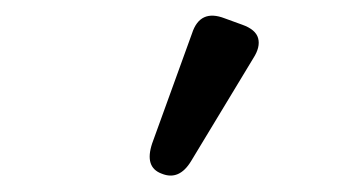

<svg xmlns="http://www.w3.org/2000/svg" viewBox="-20 -758 425 241"><path d="M220 -556Q205 -531 183 -540Q161 -548 171 -578L221 -716Q231 -747 262 -735L284 -727Q301 -721 304 -710Q307 -699 298 -685Z"/></svg>

Font: Zen Maru Gothic Medium
Style: Regular
Weight: 500
Designer: Yoshimichi Ohira
Foundry: Positype
Version: Version 1.001